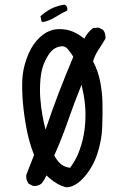

<svg xmlns="http://www.w3.org/2000/svg" viewBox="-20 -803 540 817"><path d="M263.7 -5.9Q222.7 -13.7 177.7 -56.6Q169.9 -39.1 158.2 -23.4Q142.6 -9.8 121.1 -11.7L101.6 -21.5Q89.8 -37.1 91.8 -58.6L125 -143.6Q103.5 -198.2 92.8 -255.9Q82 -313.5 77.6 -364.3Q73.2 -415 74.7 -460Q76.2 -504.9 92.8 -552.2Q109.4 -599.6 135.7 -629.9Q162.1 -660.2 192.4 -671.9Q222.7 -683.6 261.2 -676.8Q299.8 -669.9 338.9 -638.7Q352.5 -666 376 -683.6L399.4 -685.5L418.9 -675.8Q430.7 -660.2 428.7 -638.7Q415 -615.2 399.4 -591.8Q383.8 -568.4 376 -542Q397.5 -501 406.2 -456.1Q415 -411.1 416 -367.2Q417 -323.2 415 -264.6Q413.1 -206.1 394.5 -149.4Q376 -92.8 338.9 -50.3Q301.8 -7.8 263.7 -5.9ZM278.3 -88.9Q285.2 -97.7 299.3 -121.6Q313.5 -145.5 326.2 -187.5Q338.9 -229.5 342.3 -276.4Q345.7 -323.2 341.3 -362.3Q336.9 -401.4 327.1 -442.4Q295.9 -366.2 270 -291Q244.1 -215.8 210.9 -141.6Q219.7 -124 234.9 -108.4Q250 -92.8 278.3 -88.9ZM173.8 -251Q201.2 -333 230.5 -409.2Q259.8 -485.4 292 -561.5Q276.4 -585.9 265.1 -597.7Q253.9 -609.4 233.9 -605Q213.9 -600.6 199.7 -586.4Q185.5 -572.3 170.9 -541.5Q156.2 -510.7 152.3 -467.8Q148.4 -424.8 151.4 -385.7Q154.3 -346.7 160.2 -314.5Q166 -282.2 173.8 -251ZM162.1 -709 156.2 -712.9 152.3 -734.4 171.9 -750Q209 -777.3 255.9 -783.2Q270.5 -773.4 265.6 -757.8Q240.2 -746.1 215.8 -730.5Q191.4 -714.8 162.1 -709Z"/></svg>

Font: NaikaiFont
Style: Regular-Lite
Weight: 400
Version: Version 1.67